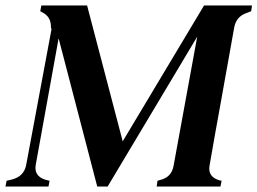

<svg xmlns="http://www.w3.org/2000/svg" viewBox="-33 -681 940 701"><path d="M-13 0 -9 -21 12 -26Q56 -38 63 -81L155 -574L153 -581Q154 -620 121 -636L114 -640L118 -661H285L415 -165L712 -661H887L884 -640L866 -633Q829 -620 822 -580L774 -312Q763 -251 752.5 -193Q742 -135 732 -76Q725 -36 767 -23L776 -21L772 0H539L542 -21L552 -24Q594 -34 601 -77L687 -547L360 0H322L181 -541L98 -82Q89 -39 132 -25L148 -21L144 0Z"/></svg>

Font: DeepMind Serif Text
Style: Italic
Weight: 400
Italic angle: -12°
Designer: Frank Grießhammer / Modifications: Colophon Foundry
Foundry: Colophon Foundry
Version: Version 5.003; ttfautohint (v1.8.2)